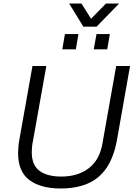

<svg xmlns="http://www.w3.org/2000/svg" viewBox="-20 -1062 775 1094"><path d="M326 12Q212 12 147.5 -36Q83 -84 83 -190Q83 -206 85 -227.5Q87 -249 91 -270L165 -686H244L167 -254Q164 -242 162.5 -224Q161 -206 161 -194Q161 -122 204.5 -89Q248 -56 329 -56Q424 -56 486 -103.5Q548 -151 564 -246L642 -686H721L646 -262Q628 -165 586 -104Q544 -43 478.5 -15.5Q413 12 326 12ZM335 -781 350 -868H427L412 -781ZM514 -781 530 -868H606L591 -781ZM659 -1042 530 -910H455L374 -1042H444L514 -931H475L584 -1042Z"/></svg>

Font: Archivo SemiBold Light
Style: Italic
Weight: 300
Italic angle: -10°
Version: Version 2.001